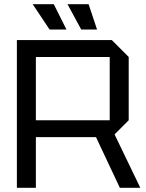

<svg xmlns="http://www.w3.org/2000/svg" viewBox="-20 -890 690 910"><path d="M150 -320H500V-620H150ZM590 -620V-320L523 -253L645 0H548L435 -240H150V0H60V-700H510ZM400 -870 440 -750H365L300 -870ZM235 -870 295 -750H215L135 -870Z"/></svg>

Font: Tektur
Style: Regular
Weight: 400
Designer: Adam Jagosz
Foundry: Adam Jagosz
Version: Version 1.005;gftools[0.9.30]